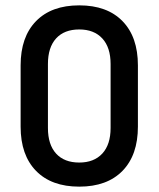

<svg xmlns="http://www.w3.org/2000/svg" viewBox="-20 -686 592 717"><path d="M276 11Q172 11 114.5 -48Q57 -107 57 -213V-442Q57 -548 114.5 -607Q172 -666 276 -666Q380 -666 437.5 -607Q495 -548 495 -442V-213Q495 -107 437.5 -48Q380 11 276 11ZM276 -79Q331 -79 362 -112.5Q393 -146 393 -208V-447Q393 -509 362 -542.5Q331 -576 276 -576Q220 -576 189.5 -542.5Q159 -509 159 -447V-208Q159 -146 189.5 -112.5Q220 -79 276 -79Z"/></svg>

Font: Sofia Sans Extra Cond
Style: Bold
Weight: 700
Width: 1
Designer: Botio Nikoltchev, Ani Petrova
Foundry: lettersoup
Version: Version 4.100; ttfautohint (v1.8.3)